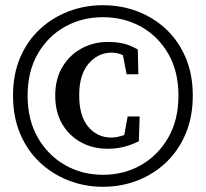

<svg xmlns="http://www.w3.org/2000/svg" viewBox="-20 -700 790 737"><path d="M86 -333Q86 -240 125 -172Q164 -104 229.5 -66.5Q295 -29 375 -29Q456 -29 521.5 -66.5Q587 -104 626 -172Q665 -240 665 -333Q665 -426 626 -493.5Q587 -561 521.5 -597.5Q456 -634 375 -634Q295 -634 229.5 -597.5Q164 -561 125 -493.5Q86 -426 86 -333ZM30 -333Q30 -414 57 -478Q84 -542 132 -587Q180 -632 242.5 -656Q305 -680 375 -680Q446 -680 508.5 -656Q571 -632 618.5 -587Q666 -542 693 -478Q720 -414 720 -333Q720 -252 693 -187.5Q666 -123 618.5 -77.5Q571 -32 508.5 -7.5Q446 17 375 17Q305 17 242.5 -7.5Q180 -32 132 -77.5Q84 -123 57 -187.5Q30 -252 30 -333ZM407 -172Q418 -172 431 -174.5Q444 -177 457 -182L470 -253H516L513 -158Q488 -145 458 -137Q428 -129 393 -129Q336 -129 290.5 -154Q245 -179 218.5 -224.5Q192 -270 192 -333Q192 -397 219.5 -443Q247 -489 293 -514Q339 -539 394 -539Q429 -539 455 -532.5Q481 -526 509 -510L511 -415H466L452 -488Q431 -498 408 -498Q357 -498 320.5 -456Q284 -414 284 -334Q284 -254 319 -213Q354 -172 407 -172Z"/></svg>

Font: Source Serif Pro SemiBold
Style: Regular
Weight: 600
Designer: Frank Grießhammer
Foundry: Adobe Systems Incorporated
Version: Version 3.001;hotconv 1.0.111;makeotfexe 2.5.65597